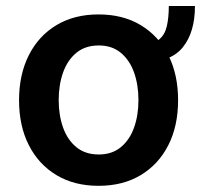

<svg xmlns="http://www.w3.org/2000/svg" viewBox="-20 -600 661 631"><path d="M534.8 -580.3H620.7Q620.7 -493.6 580.4 -444.1Q540.1 -394.5 446.7 -394.5V-454.9Q483.7 -454.9 502.7 -470.2Q521.7 -485.4 528.2 -513.7Q534.8 -541.9 534.8 -580.3ZM304 10.7Q224.1 10.7 165.5 -24.5Q106.9 -59.7 74.8 -122.9Q42.6 -186.1 42.6 -270.6Q42.6 -355.1 74.8 -418.7Q106.9 -482.2 165.5 -517.4Q224.1 -552.6 304 -552.6Q383.9 -552.6 442.5 -517.4Q501.1 -482.2 533.2 -418.7Q565.3 -355.1 565.3 -270.6Q565.3 -186.1 533.2 -122.9Q501.1 -59.7 442.5 -24.5Q383.9 10.7 304 10.7ZM304.7 -92.3Q348 -92.3 377.1 -116.3Q406.2 -140.3 420.6 -180.8Q435 -221.2 435 -271Q435 -321 420.6 -361.7Q406.2 -402.3 377.1 -426.5Q348 -450.6 304.7 -450.6Q260.3 -450.6 231 -426.5Q201.7 -402.3 187.3 -361.7Q172.9 -321 172.9 -271Q172.9 -221.2 187.3 -180.8Q201.7 -140.3 231 -116.3Q260.3 -92.3 304.7 -92.3Z"/></svg>

Font: InterMG SemiBold
Style: Regular
Weight: 600
Designer: Rasmus Andersson
Foundry: rsms
Version: Version 3.019;December 26, 2023;FontCreator 15.0.0.2955 64-b